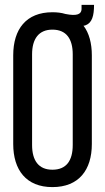

<svg xmlns="http://www.w3.org/2000/svg" viewBox="-20 -757 429 784"><path d="M34 -169C34 -63 87 7 194 7C302 7 355 -63 355 -169V-531C355 -580 344 -622 321 -652C324 -652 327 -653 330 -654C356 -664 364 -693 364 -737H313V-719C312 -700 296 -690 247 -700C231 -705 213 -707 194 -707C87 -707 34 -638 34 -531ZM111 -535C111 -598 138 -636 194 -636C251 -636 277 -598 277 -535V-165C277 -101 251 -64 194 -64C138 -64 111 -101 111 -165Z"/></svg>

Font: VL Bebas Neue Regular
Style: Regular
Weight: 400
Designer: Ryoichi Tsunekawa
Foundry: Ryoichi Tsunekawa
Version: Version 001.003